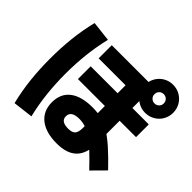

<svg xmlns="http://www.w3.org/2000/svg" viewBox="-208 -1102 1416 1416"><g transform="rotate(45 500.0 -393.5)"><path d="M542 59Q428 59 365 9Q302 -41 302 -131Q302 -222 364 -269.5Q426 -317 542 -317Q593 -317 637 -305.5Q681 -294 726.5 -266.5Q772 -239 826.5 -190.5Q881 -142 951 -69L853 30Q791 -35 745.5 -77.5Q700 -120 664 -144Q628 -168 597 -178Q566 -188 533 -188Q448 -188 448 -131Q448 -78 525 -78Q566 -78 582 -96.5Q598 -115 598 -159V-604H317V-741H772V-604H752V-151Q752 -45 700 7Q648 59 542 59ZM317 -388V-521H923V-388ZM843 -562Q803 -562 769.5 -581.5Q736 -601 716.5 -634.5Q697 -668 697 -708Q697 -749 716.5 -782.5Q736 -816 769.5 -835.5Q803 -855 843 -855Q884 -855 917.5 -835.5Q951 -816 970.5 -782.5Q990 -749 990 -708Q990 -668 970.5 -634.5Q951 -601 917.5 -581.5Q884 -562 843 -562ZM843 -660Q864 -660 878 -674Q892 -688 892 -708Q892 -729 878 -743Q864 -757 843 -757Q823 -757 809 -743Q795 -729 795 -708Q795 -688 809 -674Q823 -660 843 -660ZM112 68Q87 -34 76 -136Q65 -238 65 -350Q65 -462 76 -563.5Q87 -665 112 -767L269 -749Q246 -654 235 -554.5Q224 -455 224 -350Q224 -245 235 -145.5Q246 -46 269 49Z"/></g></svg>

Font: M PLUS 1 ExtraBold
Style: Regular
Weight: 800
Designer: Coji Morishita
Foundry: UNDERFOREST DESIGN
Version: Version 1.001